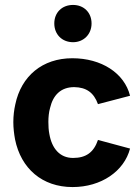

<svg xmlns="http://www.w3.org/2000/svg" viewBox="-20 -754 569 778"><path d="M276 -583C319 -583 351 -615 351 -659C351 -703 320 -734 276 -734C231 -734 200 -703 200 -659C200 -615 231 -583 276 -583ZM274 4C390 4 483 -60 507 -152L377 -187C360 -137 329 -114 276 -114C222 -114 190 -153 180 -211C177 -226 176 -243 176 -260C176 -279 178 -300 183 -317C195 -368 226 -401 281 -401C330 -400 360 -379 377 -332L507 -366C484 -458 391 -518 273 -518C152 -518 66 -446 42 -331C37 -309 34 -284 34 -259C34 -235 37 -211 41 -189C65 -71 151 4 274 4Z"/></svg>

Font: Arthouse Owned
Style: Bold
Weight: 700
Designer: Jeremy Tribby
Foundry: Tribby Type
Version: Version 1.000;PS 001.000;hotconv 1.0.88;makeotf.lib2.5.64775